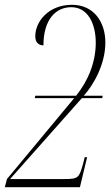

<svg xmlns="http://www.w3.org/2000/svg" viewBox="-33 -780 460 800"><path d="M-13 0H300L330 -125H320L314 -101C297 -39 294 -34 236 -34H9L308 -371H393L395 -381H316C358 -428 406 -513 406 -603C406 -688 358 -760 267 -760C170 -760 114 -691 114 -629C114 -600 131 -591 148 -591C148 -697 198 -750 264 -750C332 -750 366 -683 366 -602C366 -522 335 -444 284 -381H114L112 -371H276L-4 -34Z"/></svg>

Font: Noto Serif Display ExtraCondensed ExtraLight
Style: Italic
Weight: 200
Width: 2
Italic angle: -12°
Designer: Monotype Design Team
Foundry: Monotype Imaging Inc.
Version: Version 2.009